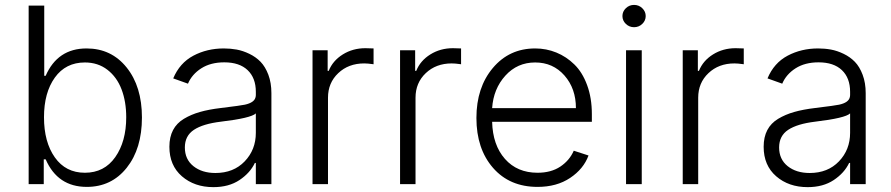

<svg xmlns="http://www.w3.org/2000/svg" viewBox="-20 -750 3630 782"><path d="M96.7 0V-727.1H160.2V-441.4H166Q214.8 -552.7 332.5 -552.7Q433.6 -552.7 495.8 -475.1Q558.1 -397.5 558.1 -271.5Q558.1 -144.5 496.1 -66.7Q434.1 11.2 333.5 11.2Q214.8 11.2 166 -101.1H158.2V0ZM159.2 -272.5Q159.2 -171.4 203.4 -108.9Q247.6 -46.4 325.7 -46.4Q404.8 -46.4 449.5 -110.1Q494.1 -173.8 494.1 -272.5Q494.1 -335.9 475.1 -386Q456.1 -436 417.5 -465.8Q378.9 -495.6 325.7 -495.6Q247.6 -495.6 203.4 -434.1Q159.2 -372.6 159.2 -272.5Z M849.1 12.2Q772 12.2 720.9 -32Q669.9 -76.2 669.9 -152.3Q669.9 -191.9 684.8 -220.2Q699.7 -248.5 729 -266.1Q758.3 -283.7 794.2 -293.9Q830.1 -304.2 879.4 -310.1Q963.4 -320.3 977.5 -323.7Q1015.1 -332 1020.5 -353Q1022 -357.9 1022 -363.3V-376Q1022 -432.6 988.5 -464.4Q955.1 -496.1 893.6 -496.1Q837.9 -496.1 799.8 -471.7Q761.7 -447.3 745.6 -409.2L685.5 -430.7Q711.9 -493.7 767.6 -523.2Q823.2 -552.7 891.6 -552.7Q918.9 -552.7 944.1 -548.1Q969.2 -543.5 995.6 -530.8Q1022 -518.1 1041.3 -498.3Q1060.5 -478.5 1073 -445.6Q1085.4 -412.6 1085.4 -370.6V0H1022V-86.4H1018.1Q998.5 -45.4 955.3 -16.6Q912.1 12.2 849.1 12.2ZM857.4 -45.4Q931.2 -45.4 976.6 -92.8Q1022 -140.1 1022 -209V-288.1Q1002.4 -269 879.4 -254.4Q806.6 -245.6 769.8 -221.2Q732.9 -196.8 732.9 -149.4Q732.9 -101.1 767.8 -73.2Q802.7 -45.4 857.4 -45.4Z M1252.9 0V-545.4H1314.5V-461.4H1318.8Q1335.4 -502.9 1376.2 -528.3Q1417 -553.7 1468.3 -553.7Q1484.9 -553.7 1501.5 -552.7V-488.3Q1500 -488.3 1493.4 -489.3Q1486.8 -490.2 1478.8 -491Q1470.7 -491.7 1463.4 -491.7Q1399.4 -491.7 1357.7 -452.1Q1315.9 -412.6 1315.9 -352.1V0Z M1609.4 0V-545.4H1670.9V-461.4H1675.3Q1691.9 -502.9 1732.7 -528.3Q1773.4 -553.7 1824.7 -553.7Q1841.3 -553.7 1857.9 -552.7V-488.3Q1856.4 -488.3 1849.9 -489.3Q1843.3 -490.2 1835.2 -491Q1827.1 -491.7 1819.8 -491.7Q1755.9 -491.7 1714.1 -452.1Q1672.4 -412.6 1672.4 -352.1V0Z M2169.4 11.2Q2055.7 11.2 1988 -66.4Q1920.4 -144 1920.4 -269.5Q1920.4 -393.6 1987.3 -473.1Q2054.2 -552.7 2159.7 -552.7Q2205.1 -552.7 2245.8 -536.1Q2286.6 -519.5 2319.3 -487.5Q2352.1 -455.6 2371.3 -403.3Q2390.6 -351.1 2390.6 -285.2V-253.9H1984.4Q1986.8 -159.2 2036.6 -102.8Q2086.4 -46.4 2169.4 -46.4Q2224.6 -46.4 2262.2 -71.5Q2299.8 -96.7 2316.9 -136.2L2377 -116.7Q2356.9 -62 2302.2 -25.4Q2247.6 11.2 2169.4 11.2ZM1984.4 -309.6H2325.7Q2325.7 -389.2 2279.1 -442.4Q2232.4 -495.6 2159.7 -495.6Q2086.9 -495.6 2038.3 -441.9Q1989.7 -388.2 1984.4 -309.6Z M2595.9 -652.6Q2582 -639.2 2562.5 -639.2Q2543 -639.2 2529.1 -652.6Q2515.1 -666 2515.1 -684.6Q2515.1 -703.1 2529.1 -716.6Q2543 -730 2562.5 -730Q2582 -730 2595.9 -716.6Q2609.9 -703.1 2609.9 -684.6Q2609.9 -666 2595.9 -652.6ZM2529.8 0V-545.4H2593.8V0Z M2760.7 0V-545.4H2822.3V-461.4H2826.7Q2843.3 -502.9 2884 -528.3Q2924.8 -553.7 2976.1 -553.7Q2992.7 -553.7 3009.3 -552.7V-488.3Q3007.8 -488.3 3001.2 -489.3Q2994.6 -490.2 2986.6 -491Q2978.5 -491.7 2971.2 -491.7Q2907.2 -491.7 2865.5 -452.1Q2823.7 -412.6 2823.7 -352.1V0Z M3269.5 12.2Q3192.4 12.2 3141.4 -32Q3090.3 -76.2 3090.3 -152.3Q3090.3 -191.9 3105.2 -220.2Q3120.1 -248.5 3149.4 -266.1Q3178.7 -283.7 3214.6 -293.9Q3250.5 -304.2 3299.8 -310.1Q3383.8 -320.3 3397.9 -323.7Q3435.5 -332 3440.9 -353Q3442.4 -357.9 3442.4 -363.3V-376Q3442.4 -432.6 3408.9 -464.4Q3375.5 -496.1 3314 -496.1Q3258.3 -496.1 3220.2 -471.7Q3182.1 -447.3 3166 -409.2L3106 -430.7Q3132.3 -493.7 3188 -523.2Q3243.7 -552.7 3312 -552.7Q3339.4 -552.7 3364.5 -548.1Q3389.6 -543.5 3416 -530.8Q3442.4 -518.1 3461.7 -498.3Q3481 -478.5 3493.4 -445.6Q3505.9 -412.6 3505.9 -370.6V0H3442.4V-86.4H3438.5Q3418.9 -45.4 3375.7 -16.6Q3332.5 12.2 3269.5 12.2ZM3277.8 -45.4Q3351.6 -45.4 3397 -92.8Q3442.4 -140.1 3442.4 -209V-288.1Q3422.9 -269 3299.8 -254.4Q3227.1 -245.6 3190.2 -221.2Q3153.3 -196.8 3153.3 -149.4Q3153.3 -101.1 3188.2 -73.2Q3223.1 -45.4 3277.8 -45.4Z"/></svg>

Font: Interop Light
Style: Regular
Weight: 300
Designer: Rasmus Andersson, Google, Jang Haemin
Foundry: jhaemin
Version: Version 1.007